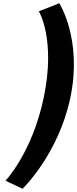

<svg xmlns="http://www.w3.org/2000/svg" viewBox="-20 -895 472 1175"><path d="M118.3 260C118.3 260 337.7 49 410.5 -297C485.3 -653 343 -875 343 -875L217.7 -826C217.7 -826 322.7 -655 247.5 -297C176.4 41 13.6 211 13.6 211Z"/></svg>

Font: Hussar
Style: BdOblTwo
Weight: 700
Foundry: Cannot Into Space Fonts
Version: Version 2.00